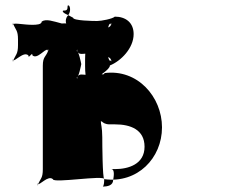

<svg xmlns="http://www.w3.org/2000/svg" viewBox="-20 -825 836 704"><path d="M99 -734C66 -734 35 -742 26 -736C26 -720 28 -754 28 -738C38 -714 46 -714 46 -680V-660C46 -626 38 -626 28 -602C28 -586 26 -620 26 -604C35 -598 66 -638 84 -622C84 -606 99 -638 99 -622C117 -606 145 -648 155 -642C155 -626 157 -656 157 -640C148 -615 137 -618 137 -584V-205C137 -171 129 -172 119 -148C119 -132 117 -166 117 -150C126 -144 156 -184 174 -168C174 -152 363 -184 363 -168C484 -152 574 -245 574 -358C574 -470 484 -573 363 -557C363 -541 311 -573 311 -557C295 -541 271 -564 263 -540C263 -524 260 -558 260 -542C268 -535 278 -590 278 -590C278 -590 268 -644 260 -637C260 -621 263 -655 263 -639C271 -615 295 -638 311 -622C311 -606 331 -638 331 -622C349 -606 379 -629 388 -604C388 -588 386 -618 386 -602C376 -596 368 -658 368 -660V-680C368 -682 376 -744 386 -738C386 -722 388 -752 388 -736C379 -711 349 -734 331 -718C331 -702 313 -702 328 -702C326 -702 292 -690 292 -608C292 -534 291 -535 328 -535C336 -543 383 -569 383 -585C423 -601 470 -648 470 -700C470 -742 441 -764 401 -764C393 -756 352 -748 336 -748C322 -748 248 -749 248 -760C232 -770 205 -778 211 -786C225 -786 228 -788 228 -804C236 -811 243 -784 229 -768C214 -752 224 -727 232 -730C232 -741 229 -739 206 -739C175 -747 149 -757 133 -746C133 -735 113 -734 99 -734ZM355 -322C355 -358 349 -373 350 -378C350 -378 347 -380 353 -380C358 -375 366 -369 382 -369H402C458 -369 510 -350 510 -287C510 -223 451 -205 402 -205H388C397 -205 400 -192 395 -166C395 -145 375 -141 357 -141C362 -146 362 -160 362 -170C356 -170 355 -295 355 -322Z"/></svg>

Font: Hussar Przerywany
Style: Regular
Weight: 400
Foundry: Cannot Into Space Fonts
Version: Version 0.982